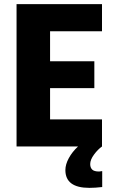

<svg xmlns="http://www.w3.org/2000/svg" viewBox="-20 -708 557 928"><path d="M474 119V196Q440 200 412 200Q296 200 296 114Q296 87 312.5 56.5Q329 26 357 0H60V-688H473V-557H222V-412H436V-282H222V-131H473V0Q453 14 434.5 39Q416 64 416 85Q416 102 425.5 111.5Q435 121 459 121Q462 121 474 119Z"/></svg>

Font: Saira Semi Condensed
Style: Bold
Weight: 700
Width: 4
Designer: Hector Gatti with collaboration of the Omnibus-Type team
Foundry: Omnibus-Type
Version: Version 1.001; ttfautohint (v1.8)